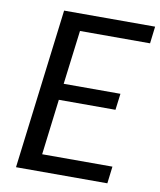

<svg xmlns="http://www.w3.org/2000/svg" viewBox="-81 -781 706 846"><g transform="rotate(10 272.0 -358.0)"><path d="M535.2 -640.1H221.7L191.4 -398.4H445.3L436 -325.2H182.6L151.9 -76.2H466.3L457 0H48.3L137.2 -716.3H544.4Z"/></g></svg>

Font: Lato-Italic
Style: Italic
Weight: 400
Italic angle: -7°
Designer: Lukasz Dziedzic
Foundry: tyPoland Lukasz Dziedzic
Version: Version 1.104; Western+Polish opensource